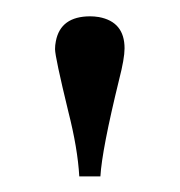

<svg xmlns="http://www.w3.org/2000/svg" viewBox="-20 -660 225 240"><path d="M92.8 -639.6Q55.7 -639.6 49.8 -608.4Q48.8 -603.5 48.8 -598.6Q48.8 -588.9 65.4 -520.5Q77.1 -474.6 79.1 -439.5H105.5Q107.4 -472.7 128.9 -560.5Q135.7 -586.9 135.7 -599.6Q135.7 -632.8 103.5 -638.7Q97.7 -639.6 92.8 -639.6Z"/></svg>

Font: Abhaya Libre
Style: Regular
Weight: 400
Designer: Pushpananda Ekanayake, Sol Matas, Pathum Egodawatta
Foundry: Mooniak
Version: Version 1.050 ; ttfautohint (v1.6)